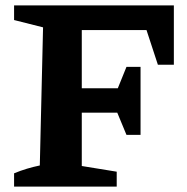

<svg xmlns="http://www.w3.org/2000/svg" viewBox="-20 -689 692 709"><path d="M622 -669V-450H563L521 -578H218L282 -642V-363H415L447 -442H499V-191H447L413 -273H282V-76L411 -55V0H32V-49Q56 -59 79.5 -66Q103 -73 127 -78L139 -588L32 -615V-669Z"/></svg>

Font: Piazzolla Thin ExtraBold
Style: Regular
Weight: 800
Version: Version 2.005